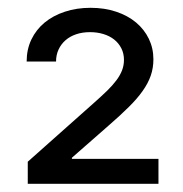

<svg xmlns="http://www.w3.org/2000/svg" viewBox="-20 -825 460 482"><path d="M49.7 -419 215.9 -566.8Q234.7 -583.5 248.8 -597.1Q262.8 -610.8 272.2 -623.4Q281.6 -636 286.4 -648.4Q291.2 -660.9 291.2 -674.7Q291.2 -690.7 284.6 -703.7Q278.1 -716.6 266.7 -725.7Q255.3 -734.7 239.7 -739.5Q224.1 -744.3 206 -744.3Q186.8 -744.3 171.2 -739Q155.5 -733.7 144.4 -723.9Q133.2 -714.1 127 -700.6Q120.7 -687.1 120.7 -670.5H46.9Q46.9 -701 58.8 -725.9Q70.7 -750.7 92 -768.3Q113.3 -785.9 142.8 -795.6Q172.2 -805.4 207.4 -805.4Q242.5 -805.4 271.7 -795.6Q300.8 -785.9 321.6 -768.5Q342.3 -751.1 353.7 -727.5Q365.1 -703.8 365.1 -676.1Q365.1 -654.5 358.5 -635.3Q351.9 -616.1 338.2 -596.8Q324.6 -577.4 303.4 -556.5Q282.3 -535.5 252.8 -509.9L160.5 -429V-426.1H377.8V-363.6H49.7Z"/></svg>

Font: Interop
Style: Regular
Weight: 400
Designer: Rasmus Andersson, Google, Jang Haemin
Foundry: jhaemin
Version: Version 1.008